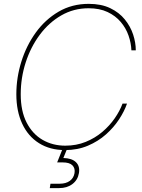

<svg xmlns="http://www.w3.org/2000/svg" viewBox="-20 -757 728 981"><path d="M312.5 9.8Q235.4 9.8 179.4 -25.4Q123.5 -60.5 93.5 -124.8Q63.5 -189 63.5 -275.4Q63.5 -359.9 89.1 -441.9Q114.7 -523.9 162.8 -590.6Q210.9 -657.2 279.3 -697.3Q347.7 -737.3 433.1 -737.3Q497.6 -737.3 543.2 -715.3Q588.9 -693.4 617.7 -657.7Q646.5 -622.1 660.2 -580.6Q673.8 -539.1 673.8 -500H651.4Q649.9 -537.6 636.7 -575.4Q623.5 -613.3 596.9 -644.8Q570.3 -676.3 529.5 -695.6Q488.8 -714.8 432.6 -714.8Q356.4 -714.8 293 -678.2Q229.5 -641.6 183.1 -579.1Q136.7 -516.6 111.3 -438Q85.9 -359.4 85.9 -275.4Q85.9 -189.5 116 -130.9Q146 -72.3 197.5 -42.5Q249 -12.7 313.5 -12.7Q370.1 -12.7 417.7 -32Q465.3 -51.3 502.7 -83Q540 -114.7 566.2 -152.6Q592.3 -190.4 606 -227.5H628.9Q615.7 -189 588.6 -147.5Q561.5 -106 521.5 -70.3Q481.4 -34.7 429 -12.5Q376.5 9.8 312.5 9.8ZM234.4 204.1 237.8 181.6H285.6Q316.9 181.6 336.7 167.2Q356.4 152.8 360.8 127.4Q364.7 102.5 349.9 87.6Q335 72.8 300.3 72.8H272L304.7 -8.8H321.8L324.2 0L303.7 50.3Q347.2 51.3 368.2 71.8Q389.2 92.3 383.3 127.4Q377.4 162.6 350.1 183.3Q322.8 204.1 282.2 204.1Z"/></svg>

Font: Inter 24pt Thin
Style: Italic
Weight: 250
Italic angle: -9.3988°
Version: Version 4.001;git-66647c0bb